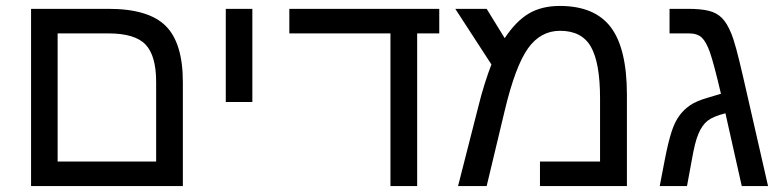

<svg xmlns="http://www.w3.org/2000/svg" viewBox="-20 -629 2642 649"><path d="M598.1 -351.1V0H85V-599.1H347.2Q481.9 -599.1 540 -541.5Q598.1 -483.9 598.1 -351.1ZM174.8 -83H507.8V-352.1Q507.8 -440.9 471.9 -478.5Q436 -516.1 346.2 -516.1H174.8Z M833 -599.1V-284.2H743.2V-599.1Z M1390.1 -516.1V0H1299.8V-516.1H958V-599.1H1464.8V-516.1Z M1872.1 -608.9Q1990.2 -608.9 2044.7 -536.9Q2099.1 -464.8 2099.1 -308.1V0H1805.2V-83H2008.3V-296.9Q2008.3 -416.5 1977.5 -470.7Q1946.8 -524.9 1873 -524.9Q1807.1 -524.9 1764.6 -465.3Q1721.7 -404.8 1686 -254.9L1625 0H1528.3L1595.2 -262.2Q1606.4 -308.1 1618.2 -345.2Q1629.9 -382.3 1641.1 -411.1L1519 -599.1H1625L1686 -500Q1724.1 -557.6 1767.6 -583.3Q1811 -608.9 1872.1 -608.9Z M2306.2 -599.1Q2348.6 -599.1 2375.7 -592.5Q2402.8 -585.9 2420.4 -568.1Q2438 -550.3 2451.7 -516.1Q2459 -499 2468.8 -463.1Q2478.5 -427.2 2491.2 -372.1L2576.2 0H2487.3L2432.1 -246.1Q2391.1 -235.8 2372.3 -221.2Q2353.5 -206.5 2341.3 -177.7Q2335 -163.6 2329.3 -140.9Q2323.7 -118.2 2318.4 -87.9L2302.2 0H2210L2227.1 -88.9Q2238.3 -147 2249.8 -182.9Q2261.2 -218.8 2278.8 -241.2Q2293 -259.8 2313.5 -273.7Q2334 -287.6 2372.6 -298.8L2417 -312Q2404.8 -363.8 2395.5 -398.7Q2386.2 -433.6 2379.9 -451.7Q2367.2 -487.8 2352.1 -502Q2336.9 -516.1 2309.1 -516.1H2243.2V-599.1Z"/></svg>

Font: Arimo
Style: Regular
Weight: 400
Designer: Steve Matteson
Foundry: Monotype Imaging Inc.
Version: Version 1.33